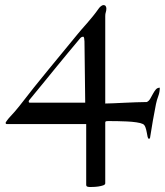

<svg xmlns="http://www.w3.org/2000/svg" viewBox="-20 -499 651 758"><path d="M316.4 -93.8 313.5 -335.4Q313.5 -340.8 312.3 -347.4Q311 -354 308.6 -354Q301.3 -354 295.9 -347.2Q272 -318.8 249.5 -291.7Q227.1 -264.6 203.9 -236.3Q180.7 -208 156 -177.5Q131.3 -147 102.5 -112.3Q98.1 -106.9 95.7 -104Q93.3 -101.1 93.3 -98.6Q93.3 -93.8 96.7 -93.8ZM320.3 -9.3H6.3Q4.4 -9.3 3.2 -10.7Q2 -12.2 2 -13.7Q2 -14.6 3.7 -17.6Q5.4 -20.5 8.1 -23.9Q10.7 -27.3 13.4 -30.8Q16.1 -34.2 18.1 -36.1Q28.8 -47.4 39.1 -59.3Q49.3 -71.3 57.1 -81.1Q114.7 -155.8 171.4 -224.4Q228 -293 285.6 -363.3Q292 -371.6 302 -382.8Q312 -394 323.5 -407.2Q335 -420.4 346.7 -434.8Q358.4 -449.2 368.7 -463.9Q372.1 -469.2 377.9 -474.1Q383.8 -479 388.7 -479Q394.5 -479 397.2 -474.9Q399.9 -470.7 399.9 -465.3Q399.9 -457.5 397.7 -450.9Q395.5 -444.3 395.5 -436V-90.3Q408.2 -90.3 428.2 -91.3Q448.2 -92.3 470.9 -93.3Q493.7 -94.2 516.8 -95.2Q540 -96.2 559.6 -96.2Q567.9 -100.1 573.2 -109.4Q578.6 -118.7 583.7 -128.4Q588.9 -138.2 595 -145.5Q601.1 -152.8 610.8 -152.8Q610.8 -135.3 605 -119.9Q599.1 -104.5 595.7 -87.9Q589.4 -57.1 583.5 -22.7Q577.6 11.7 572.3 45.4Q572.3 46.9 570.8 47.9Q569.3 48.8 567.9 48.8Q564.5 48.8 562.7 41Q561 33.2 559.3 23.2Q557.6 13.2 554.2 3.7Q550.8 -5.9 544.4 -9.3Q535.6 -13.7 518.3 -16.1Q501 -18.6 481 -19.5Q460.9 -20.5 441.2 -20.8Q421.4 -21 407.2 -21Q400.9 -21 398.2 -20Q395.5 -19 395.5 -15.1V224.6Q395.5 230 387 232.9Q378.4 235.8 367.9 237.3Q357.4 238.8 347.7 239Q337.9 239.3 335 239.3Q330.6 239.3 325.4 238Q320.3 236.8 320.3 230Z"/></svg>

Font: IM FELL French Canon
Style: Regular
Weight: 400
Designer: Igino Marini
Foundry: Igino Marini,
Version: 3.00